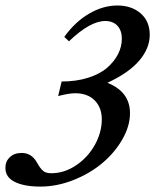

<svg xmlns="http://www.w3.org/2000/svg" viewBox="-28 -671 568 702"><path d="M119.6 11.2Q60.5 11.2 26.1 -5.9Q-8.3 -22.9 -8.3 -57.1Q-8.3 -81.1 8.1 -96.4Q24.4 -111.8 51.3 -111.8Q87.4 -111.8 106.9 -77.1Q118.7 -55.7 129.2 -46.6Q139.6 -37.6 159.2 -37.6Q207.5 -37.6 250.7 -66.9Q293.9 -96.2 319.1 -141.8Q344.2 -187.5 344.2 -234.9Q344.2 -277.3 318.4 -303.7Q292.5 -330.1 246.6 -330.1Q224.1 -330.1 184.6 -319.8L197.3 -373Q251 -373 294.2 -386.7Q337.4 -400.4 363.5 -423.1Q389.6 -445.8 403.6 -473.1Q417.5 -500.5 417.5 -529.8Q417.5 -559.1 401.4 -576.7Q385.3 -594.2 356.4 -594.2Q301.8 -594.2 224.1 -520L207 -536.1Q247.1 -591.8 298.1 -621.3Q349.1 -650.9 401.4 -650.9Q453.1 -650.9 486.3 -622.1Q519.5 -593.3 519.5 -543.5Q519.5 -494.6 481.4 -449.7Q443.4 -404.8 364.7 -368.2Q447.3 -335.4 447.3 -257.3Q447.3 -210 419.2 -161.1Q391.1 -112.3 345.9 -74.5Q300.8 -36.6 240.5 -12.7Q180.2 11.2 119.6 11.2Z"/></svg>

Font: Elstob 10pt SemiBold
Style: Italic
Weight: 600
Italic angle: -20°
Designer: Peter S. Baker
Version: Version 1.015